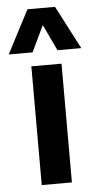

<svg xmlns="http://www.w3.org/2000/svg" viewBox="-74 -816 433 851"><g transform="rotate(-5 142.5 -391.0)"><path d="M76.7 0V-528.3H210.9V0ZM-18.6 -589.4 81.5 -781.7H204.1L304.2 -589.4H198.2L143.1 -706.1L87.4 -589.4Z"/></g></svg>

Font: Comme SemiBold
Style: Regular
Weight: 600
Version: Version 1.000;gftools[0.9.27]